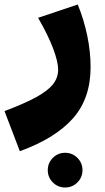

<svg xmlns="http://www.w3.org/2000/svg" viewBox="-60 -410 467 852"><path d="M-40 83Q50 49 101 21Q152 -7 175 -36Q198 -65 198 -101Q198 -136 175.5 -195.5Q153 -255 109 -331L285 -390Q312 -324 327 -252.5Q342 -181 342 -112Q342 27 263.5 115.5Q185 204 28 261ZM152 345Q152 313 174.5 290.5Q197 268 229 268Q261 268 283.5 290.5Q306 313 306 345Q306 377 283.5 399.5Q261 422 229 422Q197 422 174.5 399.5Q152 377 152 345Z"/></svg>

Font: FiraGO Heavy
Style: Regular
Weight: 900
Designer: bBox Type
Foundry: bBox Type GmbH
Version: Version 1.001